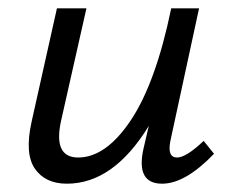

<svg xmlns="http://www.w3.org/2000/svg" viewBox="-20 -436 559 462"><path d="M470 -97 495 -66Q426 6 370 6Q307 6 325 -77L338 -133Q253 6 141 6Q89 6 64 -30Q39 -66 56 -143L117 -416H188L128 -150Q106 -57 168 -57Q235 -57 295 -147Q355 -237 392 -416H459L390 -97Q382 -57 406 -57Q428 -57 470 -97Z"/></svg>

Font: EauTest Medium
Style: Italic
Weight: 500
Italic angle: -12°
Designer: Christian Thalmann (Catharsis Fonts)
Version: Version 0.001;PS 000.001;hotconv 1.0.88;makeotf.lib2.5.64775